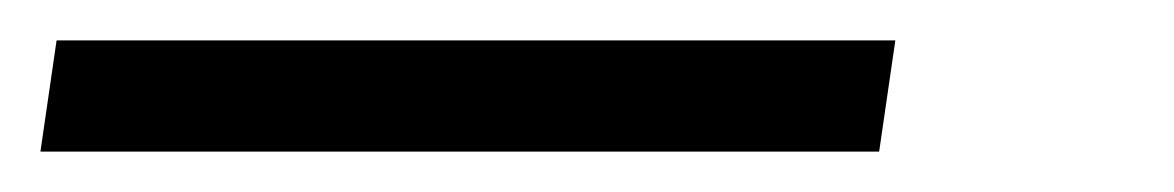

<svg xmlns="http://www.w3.org/2000/svg" viewBox="-30 40 581 95"><path d="M-2 60H413L405 115H-10Z"/></svg>

Font: Plata Sans Light
Style: Italic
Weight: 300
Italic angle: -8°
Designer: Pablo Impallari, Andres Torresi, & Cristiano Sobral
Foundry: Pablo Impallari, Andres Torresi, & Cristiano Sobral
Version: Version 1.00;December 28, 2019;FontCreator 12.0.0.2547 64-bi